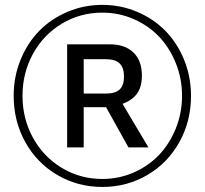

<svg xmlns="http://www.w3.org/2000/svg" viewBox="-20 -737 826 775"><path d="M35.2 -350.1Q35.2 -426.8 62.7 -494.9Q90.3 -563 137.9 -611.8Q185.5 -660.6 252 -689Q318.4 -717.3 393.1 -717.3Q467.8 -717.3 534.2 -689Q600.6 -660.6 648.2 -611.8Q695.8 -563 723.4 -494.9Q751 -426.8 751 -350.1Q751 -248 704.1 -163.6Q657.2 -79.1 575 -30.8Q492.7 17.6 393.1 17.6Q293.5 17.6 211.2 -30.8Q128.9 -79.1 82 -163.6Q35.2 -248 35.2 -350.1ZM70.8 -350.1Q70.8 -258.3 113 -181.2Q155.3 -104 229.5 -59.3Q303.7 -14.6 393.1 -14.6Q460.4 -14.6 520.3 -41Q580.1 -67.4 622.6 -112.3Q665 -157.2 689.9 -219.2Q714.8 -281.2 714.8 -350.1Q714.8 -419.4 689.9 -481.4Q665 -543.5 622.6 -588.4Q580.1 -633.3 520.3 -659.7Q460.4 -686 393.1 -686Q303.7 -686 229.5 -641.4Q155.3 -596.7 113 -519.5Q70.8 -442.4 70.8 -350.1ZM251 -142.1V-558.1H422.9Q484.4 -558.1 518.6 -525.1Q552.7 -492.2 552.7 -432.6Q552.7 -384.8 532.2 -357.9Q511.7 -331.1 474.6 -317.9L579.1 -142.1H498.5L408.2 -304.2H317.9V-142.1ZM480.5 -427.7Q480.5 -463.4 463.1 -480.7Q445.8 -498 408.2 -498H317.9V-359.4H408.2Q445.8 -359.4 463.1 -376Q480.5 -392.6 480.5 -427.7Z"/></svg>

Font: Cooper* ExtraBold
Style: Italic
Weight: 800
Italic angle: -7°
Designer: Owen Earl
Foundry: indestructible type*
Version: Version 0.001